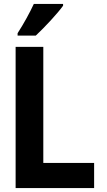

<svg xmlns="http://www.w3.org/2000/svg" viewBox="-20 -951 540 971"><path d="M69 -783V-771H161C206 -813 272 -884 299 -922V-931H151C130 -886 103 -836 69 -783ZM59 0H456V-127H199V-714H59Z"/></svg>

Font: Noto Sans Mono ExtraCondensed ExtraBold
Style: Regular
Weight: 800
Width: 2
Designer: Monotype Design Team
Foundry: Monotype Imaging Inc.
Version: Version 2.014